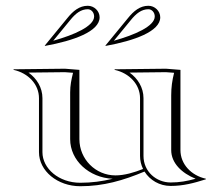

<svg xmlns="http://www.w3.org/2000/svg" viewBox="-20 -640 770 665"><path d="M346 -481C445 -499 535 -531 535 -580C535 -602 516 -620 494 -620C465 -620 443 -602 423 -577L345 -482ZM136 -481C235 -499 325 -531 325 -580C325 -602 306 -620 284 -620C255 -620 233 -602 213 -577L135 -482ZM374.4 -498.9 432.3 -569.4C451.7 -593.7 470.5 -608 494 -608C506.1 -608 516 -596.8 516 -583C516 -549.2 446.9 -519.2 374.4 -498.9ZM164.4 -498.9 222.3 -569.4C241.7 -593.7 260.5 -608 284 -608C296.1 -608 306 -596.8 306 -583C306 -549.2 236.9 -519.2 164.4 -498.9ZM255 -398 205 -402 27 -400V-398C77.9 -386.8 115 -347.8 115 -300V-113C115 -47.9 179.1 5 258 5C338.4 5 406.5 -14.9 480.5 -45.8C499.1 -16 532.7 4 571 4C614.6 4 651.1 -5.7 693 -19V-21C642 -32.2 605 -71.8 605 -120V-398L555 -402L377 -400V-398C427.9 -386.8 465 -347.8 465 -300V-100C465 -83.8 468.8 -68.5 475.5 -54.8C444.9 -42.6 411.1 -32.5 379.9 -32.5C311 -32.5 255 -88.7 255 -158ZM571 -8C521.5 -8 477 -45.5 477 -100V-300C477 -336.8 457 -368.7 428.6 -388.6L554.6 -390L583 -387.9C576.3 -361.1 573 -337.7 573 -310V-120C573 -75.4 609.4 -40.3 657.5 -20.9C627.7 -12.7 601.8 -8 571 -8ZM370.2 -20.8C334.2 -12 297.5 -7 258 -7C183.7 -7 127 -56.4 127 -113V-300C127 -336.8 107 -368.7 78.6 -388.6L204.6 -390L233 -387.9C227.1 -364.4 223 -344.1 223 -320V-158C223 -84.5 288 -24.8 370.2 -20.8Z"/></svg>

Font: SortefaxS01
Style: Medium
Weight: 500
Designer: gluk
Foundry: gluk
Version: Version 0.261